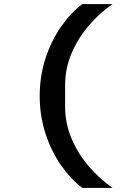

<svg xmlns="http://www.w3.org/2000/svg" viewBox="-20 -780 640 938"><path d="M174 -311Q174 -409 202.5 -495.5Q231 -582 278.5 -650Q326 -718 382 -760H530Q468 -718 415 -656.5Q362 -595 330 -520.5Q298 -446 298 -362V-260Q298 -177 330 -102Q362 -27 415 34Q468 95 530 138H382Q326 96 278.5 28Q231 -40 202.5 -127Q174 -214 174 -311Z"/></svg>

Font: Lilex Nerd Font
Style: Bold
Weight: 700
Designer: Mike Abbink, Paul van der Laan, Pieter van Rosmalen, Mikhael Khrustik
Foundry: Mikhael Khrustik
Version: Version 2.400; ttfautohint (v1.8.4.7-5d5b);Nerd Fonts 3.3.0